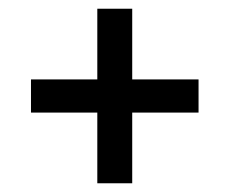

<svg xmlns="http://www.w3.org/2000/svg" viewBox="-20 -538 526 440"><path d="M203 -118V-280H51V-356H203V-518H283V-356H435V-280H283V-118Z"/></svg>

Font: Bricolage Grotesque 48pt
Style: Regular
Weight: 400
Designer: Mathieu Triay
Foundry: Atelier Triay
Version: Version 1.000; ttfautohint (v1.8.4.7-5d5b);gftools[0.9.32]